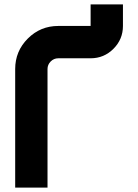

<svg xmlns="http://www.w3.org/2000/svg" viewBox="-20 -850 626 870"><path d="M390.6 -585.9H244.1Q224.1 -585.9 209.7 -571.5Q195.3 -557.1 195.3 -537.1V0H48.8V-537.1Q48.8 -618.2 106 -675.3Q163.1 -732.4 244.1 -732.4H390.6V-830.1H537.1V-732.4Q537.1 -671.9 494.1 -628.9Q451.2 -585.9 390.6 -585.9Z"/></svg>

Font: Audex
Style: Regular
Weight: 400
Designer: GGBotNet
Foundry: GGBotNet
Version: 1.00